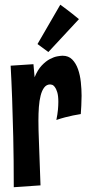

<svg xmlns="http://www.w3.org/2000/svg" viewBox="-20 -782 370 810"><path d="M320.8 -300.8Q305.2 -298.3 288.1 -294.9Q273.4 -292 254.9 -287.1Q236.3 -282.2 217.8 -275.9Q222.7 -300.3 224.4 -318.6Q226.1 -336.9 226.1 -352.1Q226.1 -378.4 221.4 -393.3Q216.8 -408.2 210.9 -415.5Q205.1 -422.9 199.5 -424.3Q193.8 -425.8 191.9 -425.8Q176.3 -425.8 166.5 -412.8Q156.7 -399.9 151.4 -378.7Q146 -357.4 144 -330.1Q142.1 -302.7 142.1 -273.9Q142.1 -253.4 142.6 -232.9Q143.1 -212.4 144 -191.9L150.9 0L38.1 7.8Q38.1 -109.9 35.9 -204.3Q33.7 -298.8 31.2 -365.7Q28.3 -443.8 24.9 -504.9L121.1 -511.2L126 -456.1Q138.7 -487.3 156 -505.6Q173.3 -523.9 190.7 -533Q208 -542 222.4 -544.4Q236.8 -546.9 244.1 -546.9Q269 -546.9 284.7 -531Q300.3 -515.1 309.1 -490.2Q317.9 -465.3 321 -435.5Q324.2 -405.8 324.2 -377.9Q324.2 -356 323 -336.2Q321.8 -316.4 320.8 -300.8ZM234.4 -762.2Q246.6 -753.4 260.5 -742.9Q274.4 -732.4 286.1 -723.1Q299.8 -712.4 313 -701.2L184.1 -562.5L138.2 -596.2Z"/></svg>

Font: Mouse Memoirs
Style: Regular
Weight: 400
Version: Version 1.000